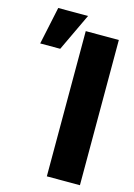

<svg xmlns="http://www.w3.org/2000/svg" viewBox="-119 -846 636 908"><g transform="rotate(15 199.0 -391.5)"><path d="M11 -599H109L196 -783H50ZM204 0H366V-711H204Z"/></g></svg>

Font: Asimov Pro
Style: Blk
Weight: 900
Designer: Google
Version: Version 2.000980; 2014